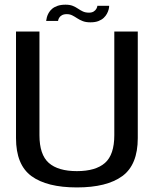

<svg xmlns="http://www.w3.org/2000/svg" viewBox="-20 -812 684 836"><path d="M314.8 4.1Q445.1 4.1 512.5 -45.2Q579.9 -94.5 579.9 -210.7V-674.7H477.7V-223.4Q477.7 -138.4 437.1 -102.6Q396.5 -66.9 314.8 -66.9Q233 -66.9 192.4 -102.7Q151.8 -138.6 151.8 -223.4V-674.7H49.7V-210.7Q49.7 -94.5 117 -45.2Q184.4 4.1 314.8 4.1ZM373.5 -714.8Q394.4 -714.8 408.4 -720.2Q422.4 -725.6 431.5 -734.1Q440.6 -742.7 445.7 -752.4Q450.9 -762.1 453.2 -771.3Q455.5 -780.6 455.3 -786.8H404Q403.7 -781.3 399.8 -774.1Q395.9 -766.8 387.8 -761.8Q379.6 -756.9 367.6 -756.9Q352.2 -756.9 341.1 -762Q330 -767.2 319.7 -774.3Q309.4 -781.3 296.8 -786.5Q284.2 -791.6 265.4 -791.6Q245.3 -791.6 230.7 -786.6Q216.2 -781.6 206.7 -773.5Q197.2 -765.3 191.9 -755.6Q186.5 -746 184.1 -736.9Q181.7 -727.8 180.9 -720.8H232.7Q233.3 -726.6 237.1 -733.7Q241 -740.8 249.4 -745.6Q257.7 -750.4 270.9 -750.4Q284.2 -750.4 294.7 -745Q305.1 -739.7 315.8 -732.6Q326.4 -725.5 340 -720.2Q353.5 -714.8 373.5 -714.8Z"/></svg>

Font: Anybody Thin
Style: Regular
Weight: 100
Designer: Tyler Finck
Foundry: Etcetera Type Company
Version: Version 1.114;gftools[0.9.25]